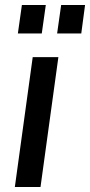

<svg xmlns="http://www.w3.org/2000/svg" viewBox="-20 -743 358 763"><path d="M162 -723H67L51 -610H146ZM318 -723H223L207 -610H303ZM212 -516H110L39 0H141Z"/></svg>

Font: United Sans Medium
Style: Italic
Weight: 500
Italic angle: -8°
Designer: Pablo Impallari, Rodrigo Fuenzalida (Modified by Dan O. Williams)
Version: Version 1.000;PS 001.000;hotconv 1.0.88;makeotf.lib2.5.64775